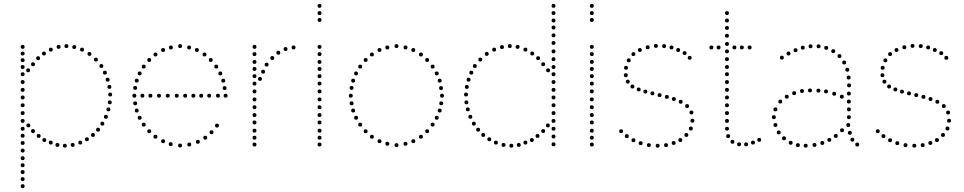

<svg xmlns="http://www.w3.org/2000/svg" viewBox="-20 -750 4938 983"><path d="M240 -486Q230 -486 230 -496Q230 -506 240 -506Q250 -506 250 -496Q250 -486 240 -486ZM280 -500Q270 -500 270 -510Q270 -520 280 -520Q290 -520 290 -510Q290 -500 280 -500ZM320 -504Q310 -504 310 -514Q310 -524 320 -524Q330 -524 330 -514Q330 -504 320 -504ZM360 -499Q350 -499 350 -509Q350 -519 360 -519Q370 -519 370 -509Q370 -499 360 -499ZM400 -486Q390 -486 390 -496Q390 -506 400 -506Q410 -506 410 -496Q410 -486 400 -486ZM205 -466Q195 -466 195 -476Q195 -486 205 -486Q215 -486 215 -476Q215 -466 205 -466ZM438 -464Q428 -464 428 -474Q428 -484 438 -484Q448 -484 448 -474Q448 -464 438 -464ZM175 -442Q165 -442 165 -452Q165 -462 175 -462Q185 -462 185 -452Q185 -442 175 -442ZM471 -435Q461 -435 461 -445Q461 -455 471 -455Q481 -455 481 -445Q481 -435 471 -435ZM517 -368Q507 -368 507 -378Q507 -388 517 -388Q527 -388 527 -378Q527 -368 517 -368ZM531 -332Q521 -332 521 -342Q521 -352 531 -352Q541 -352 541 -342Q541 -332 531 -332ZM544 -256Q534 -256 534 -266Q534 -276 544 -276Q554 -276 554 -266Q554 -256 544 -256ZM542 -216Q532 -216 532 -226Q532 -236 542 -236Q552 -236 552 -226Q552 -216 542 -216ZM535 -180Q525 -180 525 -190Q525 -200 535 -200Q545 -200 545 -190Q545 -180 535 -180ZM522 -142Q512 -142 512 -152Q512 -162 522 -162Q532 -162 532 -152Q532 -142 522 -142ZM504 -107Q494 -107 494 -117Q494 -127 504 -127Q514 -127 514 -117Q514 -107 504 -107ZM149 -69Q139 -69 139 -79Q139 -89 149 -89Q159 -89 159 -79Q159 -69 149 -69ZM482 -76Q472 -76 472 -86Q472 -96 482 -96Q492 -96 492 -86Q492 -76 482 -76ZM207 -23Q197 -23 197 -33Q197 -43 207 -43Q217 -43 217 -33Q217 -23 207 -23ZM240 -10Q230 -10 230 -20Q230 -30 240 -30Q250 -30 250 -20Q250 -10 240 -10ZM391 -10Q381 -10 381 -20Q381 -30 391 -30Q401 -30 401 -20Q401 -10 391 -10ZM425 -27Q415 -27 415 -37Q415 -47 425 -47Q435 -47 435 -37Q435 -27 425 -27ZM96 -241Q86 -241 86 -251Q86 -261 96 -261Q106 -261 106 -251Q106 -241 96 -241ZM96 -201Q86 -201 86 -211Q86 -221 96 -221Q106 -221 106 -211Q106 -201 96 -201ZM96 -161Q86 -161 86 -171Q86 -181 96 -181Q106 -181 106 -171Q106 -161 96 -161ZM96 -121Q86 -121 86 -131Q86 -141 96 -141Q106 -141 106 -131Q106 -121 96 -121ZM96 -81Q86 -81 86 -91Q86 -101 96 -101Q106 -101 106 -91Q106 -81 96 -81ZM96 -45Q86 -45 86 -55Q86 -65 96 -65Q106 -65 106 -55Q106 -45 96 -45ZM96 -8Q86 -8 86 -18Q86 -28 96 -28Q106 -28 106 -18Q106 -8 96 -8ZM96 177Q86 177 86 167Q86 157 96 157Q106 157 106 167Q106 177 96 177ZM96 213Q86 213 86 203Q86 193 96 193Q106 193 106 203Q106 213 96 213ZM96 -500Q86 -500 86 -510Q86 -520 96 -520Q106 -520 106 -510Q106 -500 96 -500ZM96 -397Q86 -397 86 -407Q86 -417 96 -417Q106 -417 106 -407Q106 -397 96 -397ZM96 -360Q86 -360 86 -370Q86 -380 96 -380Q106 -380 106 -370Q106 -360 96 -360ZM96 -320Q86 -320 86 -330Q86 -340 96 -340Q106 -340 106 -330Q106 -320 96 -320ZM96 -280Q86 -280 86 -290Q86 -300 96 -300Q106 -300 106 -290Q106 -280 96 -280ZM96 31Q86 31 86 21Q86 11 96 11Q106 11 106 21Q106 31 96 31ZM96 70Q86 70 86 60Q86 50 96 50Q106 50 106 60Q106 70 96 70ZM96 106Q86 106 86 96Q86 86 96 86Q106 86 106 96Q106 106 96 106ZM96 141Q86 141 86 131Q86 121 96 121Q106 121 106 131Q106 141 96 141ZM96 -432Q86 -432 86 -442Q86 -452 96 -452Q106 -452 106 -442Q106 -432 96 -432ZM499 -402Q489 -402 489 -412Q489 -422 499 -422Q509 -422 509 -412Q509 -402 499 -402ZM540 -295Q530 -295 530 -305Q530 -315 540 -315Q550 -315 550 -305Q550 -295 540 -295ZM149 -411Q139 -411 139 -421Q139 -431 149 -431Q159 -431 159 -421Q159 -411 149 -411ZM124 -380Q114 -380 114 -390Q114 -400 124 -400Q134 -400 134 -390Q134 -380 124 -380ZM125 -98Q115 -98 115 -108Q115 -118 125 -118Q135 -118 135 -108Q135 -98 125 -98ZM312 6Q302 6 302 -4Q302 -14 312 -14Q322 -14 322 -4Q322 6 312 6ZM274 2Q264 2 264 -8Q264 -18 274 -18Q284 -18 284 -8Q284 2 274 2ZM178 -44Q168 -44 168 -54Q168 -64 178 -64Q188 -64 188 -54Q188 -44 178 -44ZM352 2Q342 2 342 -8Q342 -18 352 -18Q362 -18 362 -8Q362 2 352 2ZM456 -49Q446 -49 446 -59Q446 -69 456 -69Q466 -69 466 -59Q466 -49 456 -49ZM96 -466Q86 -466 86 -476Q86 -486 96 -486Q106 -486 106 -476Q106 -466 96 -466Z M902 -504Q892 -504 892 -514Q892 -524 902 -524Q912 -524 912 -514Q912 -504 902 -504ZM948 -497Q938 -497 938 -507Q938 -517 948 -517Q958 -517 958 -507Q958 -497 948 -497ZM988 -484Q978 -484 978 -494Q978 -504 988 -504Q998 -504 998 -494Q998 -484 988 -484ZM1027 -461Q1017 -461 1017 -471Q1017 -481 1027 -481Q1037 -481 1037 -471Q1037 -461 1027 -461ZM1059 -433Q1049 -433 1049 -443Q1049 -453 1059 -453Q1069 -453 1069 -443Q1069 -433 1059 -433ZM1108 -364Q1098 -364 1098 -374Q1098 -384 1108 -384Q1118 -384 1118 -374Q1118 -364 1108 -364ZM1123 -327Q1113 -327 1113 -337Q1113 -347 1123 -347Q1133 -347 1133 -337Q1133 -327 1123 -327ZM1135 -250Q1125 -250 1125 -260Q1125 -270 1135 -270Q1145 -270 1145 -260Q1145 -250 1135 -250ZM1087 -399Q1077 -399 1077 -409Q1077 -419 1087 -419Q1097 -419 1097 -409Q1097 -399 1087 -399ZM1130 -289Q1120 -289 1120 -299Q1120 -309 1130 -309Q1140 -309 1140 -299Q1140 -289 1130 -289ZM855 -497Q845 -497 845 -507Q845 -517 855 -517Q865 -517 865 -507Q865 -497 855 -497ZM815 -484Q805 -484 805 -494Q805 -504 815 -504Q825 -504 825 -494Q825 -484 815 -484ZM776 -461Q766 -461 766 -471Q766 -481 776 -481Q786 -481 786 -471Q786 -461 776 -461ZM744 -433Q734 -433 734 -443Q734 -453 744 -453Q754 -453 754 -443Q754 -433 744 -433ZM695 -364Q685 -364 685 -374Q685 -384 695 -384Q705 -384 705 -374Q705 -364 695 -364ZM680 -327Q670 -327 670 -337Q670 -347 680 -347Q690 -347 690 -337Q690 -327 680 -327ZM668 -250Q658 -250 658 -260Q658 -270 668 -270Q678 -270 678 -260Q678 -250 668 -250ZM716 -399Q706 -399 706 -409Q706 -419 716 -419Q726 -419 726 -409Q726 -399 716 -399ZM672 -290Q662 -290 662 -300Q662 -310 672 -310Q682 -310 682 -300Q682 -290 672 -290ZM902 -15Q912 -15 912 -5Q912 5 902 5Q892 5 892 -5Q892 -15 902 -15ZM949 -20Q959 -20 959 -10Q959 0 949 0Q939 0 939 -10Q939 -20 949 -20ZM993 -34Q1003 -34 1003 -24Q1003 -14 993 -14Q983 -14 983 -24Q983 -34 993 -34ZM1031 -55Q1041 -55 1041 -45Q1041 -35 1031 -35Q1021 -35 1021 -45Q1021 -55 1031 -55ZM1063 -83Q1073 -83 1073 -73Q1073 -63 1063 -63Q1053 -63 1053 -73Q1053 -83 1063 -83ZM1091 -117Q1101 -117 1101 -107Q1101 -97 1091 -97Q1081 -97 1081 -107Q1081 -117 1091 -117ZM854 -22Q864 -22 864 -12Q864 -2 854 -2Q844 -2 844 -12Q844 -22 854 -22ZM815 -37Q825 -37 825 -27Q825 -17 815 -17Q805 -17 805 -27Q805 -37 815 -37ZM776 -60Q786 -60 786 -50Q786 -40 776 -40Q766 -40 766 -50Q766 -60 776 -60ZM744 -88Q754 -88 754 -78Q754 -68 744 -68Q734 -68 734 -78Q734 -88 744 -88ZM695 -157Q705 -157 705 -147Q705 -137 695 -137Q685 -137 685 -147Q685 -157 695 -157ZM680 -194Q690 -194 690 -184Q690 -174 680 -174Q670 -174 670 -184Q670 -194 680 -194ZM716 -122Q726 -122 726 -112Q726 -102 716 -102Q706 -102 706 -112Q706 -122 716 -122ZM672 -231Q682 -231 682 -221Q682 -211 672 -211Q662 -211 662 -221Q662 -231 672 -231ZM1096 -250Q1086 -250 1086 -260Q1086 -270 1096 -270Q1106 -270 1106 -260Q1106 -250 1096 -250ZM1051 -250Q1041 -250 1041 -260Q1041 -270 1051 -270Q1061 -270 1061 -260Q1061 -250 1051 -250ZM1010 -250Q1000 -250 1000 -260Q1000 -270 1010 -270Q1020 -270 1020 -260Q1020 -250 1010 -250ZM970 -250Q960 -250 960 -260Q960 -270 970 -270Q980 -270 980 -260Q980 -250 970 -250ZM928 -250Q918 -250 918 -260Q918 -270 928 -270Q938 -270 938 -260Q938 -250 928 -250ZM885 -250Q875 -250 875 -260Q875 -270 885 -270Q895 -270 895 -260Q895 -250 885 -250ZM839 -250Q829 -250 829 -260Q829 -270 839 -270Q849 -270 849 -260Q849 -250 839 -250ZM794 -250Q784 -250 784 -260Q784 -270 794 -270Q804 -270 804 -260Q804 -250 794 -250ZM750 -250Q740 -250 740 -260Q740 -270 750 -270Q760 -270 760 -260Q760 -250 750 -250ZM709 -250Q699 -250 699 -260Q699 -270 709 -270Q719 -270 719 -260Q719 -250 709 -250Z M1283 -231Q1273 -231 1273 -241Q1273 -251 1283 -251Q1293 -251 1293 -241Q1293 -231 1283 -231ZM1283 -191Q1273 -191 1273 -201Q1273 -211 1283 -211Q1293 -211 1293 -201Q1293 -191 1283 -191ZM1283 -151Q1273 -151 1273 -161Q1273 -171 1283 -171Q1293 -171 1293 -161Q1293 -151 1283 -151ZM1283 -113Q1273 -113 1273 -123Q1273 -133 1283 -133Q1293 -133 1293 -123Q1293 -113 1283 -113ZM1283 -71Q1273 -71 1273 -81Q1273 -91 1283 -91Q1293 -91 1293 -81Q1293 -71 1283 -71ZM1283 -35Q1273 -35 1273 -45Q1273 -55 1283 -55Q1293 -55 1293 -45Q1293 -35 1283 -35ZM1283 0Q1273 0 1273 -10Q1273 -20 1283 -20Q1293 -20 1293 -10Q1293 0 1283 0ZM1283 -500Q1273 -500 1273 -510Q1273 -520 1283 -520Q1293 -520 1293 -510Q1293 -500 1283 -500ZM1283 -387Q1273 -387 1273 -397Q1273 -407 1283 -407Q1293 -407 1293 -397Q1293 -387 1283 -387ZM1283 -350Q1273 -350 1273 -360Q1273 -370 1283 -370Q1293 -370 1293 -360Q1293 -350 1283 -350ZM1283 -312Q1273 -312 1273 -322Q1273 -332 1283 -332Q1293 -332 1293 -322Q1293 -312 1283 -312ZM1283 -272Q1273 -272 1273 -282Q1273 -292 1283 -292Q1293 -292 1293 -282Q1293 -272 1283 -272ZM1283 -423Q1273 -423 1273 -433Q1273 -443 1283 -443Q1293 -443 1293 -433Q1293 -423 1283 -423ZM1283 -463Q1273 -463 1273 -473Q1273 -483 1283 -483Q1293 -483 1293 -473Q1293 -463 1283 -463ZM1483 -497Q1473 -497 1473 -507Q1473 -517 1483 -517Q1493 -517 1493 -507Q1493 -497 1483 -497ZM1442 -489Q1432 -489 1432 -499Q1432 -509 1442 -509Q1452 -509 1452 -499Q1452 -489 1442 -489ZM1405 -470Q1395 -470 1395 -480Q1395 -490 1405 -490Q1415 -490 1415 -480Q1415 -470 1405 -470ZM1374 -443Q1364 -443 1364 -453Q1364 -463 1374 -463Q1384 -463 1384 -453Q1384 -443 1374 -443ZM1345 -409Q1335 -409 1335 -419Q1335 -429 1345 -429Q1355 -429 1355 -419Q1355 -409 1345 -409ZM1327 -373Q1317 -373 1317 -383Q1317 -393 1327 -393Q1337 -393 1337 -383Q1337 -373 1327 -373ZM1311 -336Q1301 -336 1301 -346Q1301 -356 1311 -356Q1321 -356 1321 -346Q1321 -336 1311 -336Z M1616 -231Q1606 -231 1606 -241Q1606 -251 1616 -251Q1626 -251 1626 -241Q1626 -231 1616 -231ZM1616 -191Q1606 -191 1606 -201Q1606 -211 1616 -211Q1626 -211 1626 -201Q1626 -191 1616 -191ZM1616 -151Q1606 -151 1606 -161Q1606 -171 1616 -171Q1626 -171 1626 -161Q1626 -151 1616 -151ZM1616 -113Q1606 -113 1606 -123Q1606 -133 1616 -133Q1626 -133 1626 -123Q1626 -113 1616 -113ZM1616 -71Q1606 -71 1606 -81Q1606 -91 1616 -91Q1626 -91 1626 -81Q1626 -71 1616 -71ZM1616 -35Q1606 -35 1606 -45Q1606 -55 1616 -55Q1626 -55 1626 -45Q1626 -35 1616 -35ZM1616 0Q1606 0 1606 -10Q1606 -20 1616 -20Q1626 -20 1626 -10Q1626 0 1616 0ZM1616 -500Q1606 -500 1606 -510Q1606 -520 1616 -520Q1626 -520 1626 -510Q1626 -500 1616 -500ZM1616 -387Q1606 -387 1606 -397Q1606 -407 1616 -407Q1626 -407 1626 -397Q1626 -387 1616 -387ZM1616 -350Q1606 -350 1606 -360Q1606 -370 1616 -370Q1626 -370 1626 -360Q1626 -350 1616 -350ZM1616 -312Q1606 -312 1606 -322Q1606 -332 1616 -332Q1626 -332 1626 -322Q1626 -312 1616 -312ZM1616 -272Q1606 -272 1606 -282Q1606 -292 1616 -292Q1626 -292 1626 -282Q1626 -272 1616 -272ZM1616 -423Q1606 -423 1606 -433Q1606 -443 1616 -443Q1626 -443 1626 -433Q1626 -423 1616 -423ZM1616 -463Q1606 -463 1606 -473Q1606 -483 1616 -483Q1626 -483 1626 -473Q1626 -463 1616 -463ZM1616 -710Q1606 -710 1606 -720Q1606 -730 1616 -730Q1626 -730 1626 -720Q1626 -710 1616 -710ZM1616 -638Q1606 -638 1606 -648Q1606 -658 1616 -658Q1626 -658 1626 -648Q1626 -638 1616 -638ZM1616 -673Q1606 -673 1606 -683Q1606 -693 1616 -693Q1626 -693 1626 -683Q1626 -673 1616 -673Z M2010 -504Q2000 -504 2000 -514Q2000 -524 2010 -524Q2020 -524 2020 -514Q2020 -504 2010 -504ZM2056 -497Q2046 -497 2046 -507Q2046 -517 2056 -517Q2066 -517 2066 -507Q2066 -497 2056 -497ZM2096 -484Q2086 -484 2086 -494Q2086 -504 2096 -504Q2106 -504 2106 -494Q2106 -484 2096 -484ZM2135 -461Q2125 -461 2125 -471Q2125 -481 2135 -481Q2145 -481 2145 -471Q2145 -461 2135 -461ZM2167 -433Q2157 -433 2157 -443Q2157 -453 2167 -453Q2177 -453 2177 -443Q2177 -433 2167 -433ZM2216 -364Q2206 -364 2206 -374Q2206 -384 2216 -384Q2226 -384 2226 -374Q2226 -364 2216 -364ZM2231 -327Q2221 -327 2221 -337Q2221 -347 2231 -347Q2241 -347 2241 -337Q2241 -327 2231 -327ZM2243 -250Q2233 -250 2233 -260Q2233 -270 2243 -270Q2253 -270 2253 -260Q2253 -250 2243 -250ZM2195 -399Q2185 -399 2185 -409Q2185 -419 2195 -419Q2205 -419 2205 -409Q2205 -399 2195 -399ZM2238 -289Q2228 -289 2228 -299Q2228 -309 2238 -309Q2248 -309 2248 -299Q2248 -289 2238 -289ZM1963 -497Q1953 -497 1953 -507Q1953 -517 1963 -517Q1973 -517 1973 -507Q1973 -497 1963 -497ZM1923 -484Q1913 -484 1913 -494Q1913 -504 1923 -504Q1933 -504 1933 -494Q1933 -484 1923 -484ZM1884 -461Q1874 -461 1874 -471Q1874 -481 1884 -481Q1894 -481 1894 -471Q1894 -461 1884 -461ZM1852 -433Q1842 -433 1842 -443Q1842 -453 1852 -453Q1862 -453 1862 -443Q1862 -433 1852 -433ZM1803 -364Q1793 -364 1793 -374Q1793 -384 1803 -384Q1813 -384 1813 -374Q1813 -364 1803 -364ZM1788 -327Q1778 -327 1778 -337Q1778 -347 1788 -347Q1798 -347 1798 -337Q1798 -327 1788 -327ZM1776 -250Q1766 -250 1766 -260Q1766 -270 1776 -270Q1786 -270 1786 -260Q1786 -250 1776 -250ZM1824 -399Q1814 -399 1814 -409Q1814 -419 1824 -419Q1834 -419 1834 -409Q1834 -399 1824 -399ZM1780 -290Q1770 -290 1770 -300Q1770 -310 1780 -310Q1790 -310 1790 -300Q1790 -290 1780 -290ZM2010 -17Q2020 -17 2020 -7Q2020 3 2010 3Q2000 3 2000 -7Q2000 -17 2010 -17ZM2056 -24Q2066 -24 2066 -14Q2066 -4 2056 -4Q2046 -4 2046 -14Q2046 -24 2056 -24ZM2096 -37Q2106 -37 2106 -27Q2106 -17 2096 -17Q2086 -17 2086 -27Q2086 -37 2096 -37ZM2135 -60Q2145 -60 2145 -50Q2145 -40 2135 -40Q2125 -40 2125 -50Q2125 -60 2135 -60ZM2167 -88Q2177 -88 2177 -78Q2177 -68 2167 -68Q2157 -68 2157 -78Q2157 -88 2167 -88ZM2216 -157Q2226 -157 2226 -147Q2226 -137 2216 -137Q2206 -137 2206 -147Q2206 -157 2216 -157ZM2231 -194Q2241 -194 2241 -184Q2241 -174 2231 -174Q2221 -174 2221 -184Q2221 -194 2231 -194ZM2195 -122Q2205 -122 2205 -112Q2205 -102 2195 -102Q2185 -102 2185 -112Q2185 -122 2195 -122ZM2239 -231Q2249 -231 2249 -221Q2249 -211 2239 -211Q2229 -211 2229 -221Q2229 -231 2239 -231ZM1963 -24Q1973 -24 1973 -14Q1973 -4 1963 -4Q1953 -4 1953 -14Q1953 -24 1963 -24ZM1923 -37Q1933 -37 1933 -27Q1933 -17 1923 -17Q1913 -17 1913 -27Q1913 -37 1923 -37ZM1884 -60Q1894 -60 1894 -50Q1894 -40 1884 -40Q1874 -40 1874 -50Q1874 -60 1884 -60ZM1852 -88Q1862 -88 1862 -78Q1862 -68 1852 -68Q1842 -68 1842 -78Q1842 -88 1852 -88ZM1803 -157Q1813 -157 1813 -147Q1813 -137 1803 -137Q1793 -137 1793 -147Q1793 -157 1803 -157ZM1788 -194Q1798 -194 1798 -184Q1798 -174 1788 -174Q1778 -174 1778 -184Q1778 -194 1788 -194ZM1824 -122Q1834 -122 1834 -112Q1834 -102 1824 -102Q1814 -102 1814 -112Q1814 -122 1824 -122ZM1780 -231Q1790 -231 1790 -221Q1790 -211 1780 -211Q1770 -211 1770 -221Q1770 -231 1780 -231Z M2670 -486Q2660 -486 2660 -496Q2660 -506 2670 -506Q2680 -506 2680 -496Q2680 -486 2670 -486ZM2630 -500Q2620 -500 2620 -510Q2620 -520 2630 -520Q2640 -520 2640 -510Q2640 -500 2630 -500ZM2590 -504Q2580 -504 2580 -514Q2580 -524 2590 -524Q2600 -524 2600 -514Q2600 -504 2590 -504ZM2550 -499Q2540 -499 2540 -509Q2540 -519 2550 -519Q2560 -519 2560 -509Q2560 -499 2550 -499ZM2510 -486Q2500 -486 2500 -496Q2500 -506 2510 -506Q2520 -506 2520 -496Q2520 -486 2510 -486ZM2705 -466Q2695 -466 2695 -476Q2695 -486 2705 -486Q2715 -486 2715 -476Q2715 -466 2705 -466ZM2472 -464Q2462 -464 2462 -474Q2462 -484 2472 -484Q2482 -484 2482 -474Q2482 -464 2472 -464ZM2735 -442Q2725 -442 2725 -452Q2725 -462 2735 -462Q2745 -462 2745 -452Q2745 -442 2735 -442ZM2439 -435Q2429 -435 2429 -445Q2429 -455 2439 -455Q2449 -455 2449 -445Q2449 -435 2439 -435ZM2393 -368Q2383 -368 2383 -378Q2383 -388 2393 -388Q2403 -388 2403 -378Q2403 -368 2393 -368ZM2379 -332Q2369 -332 2369 -342Q2369 -352 2379 -352Q2389 -352 2389 -342Q2389 -332 2379 -332ZM2366 -256Q2356 -256 2356 -266Q2356 -276 2366 -276Q2376 -276 2376 -266Q2376 -256 2366 -256ZM2368 -216Q2358 -216 2358 -226Q2358 -236 2368 -236Q2378 -236 2378 -226Q2378 -216 2368 -216ZM2375 -180Q2365 -180 2365 -190Q2365 -200 2375 -200Q2385 -200 2385 -190Q2385 -180 2375 -180ZM2388 -142Q2378 -142 2378 -152Q2378 -162 2388 -162Q2398 -162 2398 -152Q2398 -142 2388 -142ZM2406 -107Q2396 -107 2396 -117Q2396 -127 2406 -127Q2416 -127 2416 -117Q2416 -107 2406 -107ZM2761 -69Q2751 -69 2751 -79Q2751 -89 2761 -89Q2771 -89 2771 -79Q2771 -69 2761 -69ZM2428 -76Q2418 -76 2418 -86Q2418 -96 2428 -96Q2438 -96 2438 -86Q2438 -76 2428 -76ZM2703 -23Q2693 -23 2693 -33Q2693 -43 2703 -43Q2713 -43 2713 -33Q2713 -23 2703 -23ZM2670 -10Q2660 -10 2660 -20Q2660 -30 2670 -30Q2680 -30 2680 -20Q2680 -10 2670 -10ZM2519 -10Q2509 -10 2509 -20Q2509 -30 2519 -30Q2529 -30 2529 -20Q2529 -10 2519 -10ZM2485 -27Q2475 -27 2475 -37Q2475 -47 2485 -47Q2495 -47 2495 -37Q2495 -27 2485 -27ZM2814 -241Q2804 -241 2804 -251Q2804 -261 2814 -261Q2824 -261 2824 -251Q2824 -241 2814 -241ZM2814 -201Q2804 -201 2804 -211Q2804 -221 2814 -221Q2824 -221 2824 -211Q2824 -201 2814 -201ZM2814 -161Q2804 -161 2804 -171Q2804 -181 2814 -181Q2824 -181 2824 -171Q2824 -161 2814 -161ZM2814 -121Q2804 -121 2804 -131Q2804 -141 2814 -141Q2824 -141 2824 -131Q2824 -121 2814 -121ZM2814 -81Q2804 -81 2804 -91Q2804 -101 2814 -101Q2824 -101 2824 -91Q2824 -81 2814 -81ZM2814 -41Q2804 -41 2804 -51Q2804 -61 2814 -61Q2824 -61 2824 -51Q2824 -41 2814 -41ZM2814 -1Q2804 -1 2804 -11Q2804 -21 2814 -21Q2824 -21 2824 -11Q2824 -1 2814 -1ZM2814 -559Q2804 -559 2804 -569Q2804 -579 2814 -579Q2824 -579 2824 -569Q2824 -559 2814 -559ZM2814 -520Q2804 -520 2804 -530Q2804 -540 2814 -540Q2824 -540 2824 -530Q2824 -520 2814 -520ZM2814 -477Q2804 -477 2804 -487Q2804 -497 2814 -497Q2824 -497 2824 -487Q2824 -477 2814 -477ZM2814 -397Q2804 -397 2804 -407Q2804 -417 2814 -417Q2824 -417 2824 -407Q2824 -397 2814 -397ZM2814 -360Q2804 -360 2804 -370Q2804 -380 2814 -380Q2824 -380 2824 -370Q2824 -360 2814 -360ZM2814 -320Q2804 -320 2804 -330Q2804 -340 2814 -340Q2824 -340 2824 -330Q2824 -320 2814 -320ZM2814 -280Q2804 -280 2804 -290Q2804 -300 2814 -300Q2824 -300 2824 -290Q2824 -280 2814 -280ZM2814 -710Q2804 -710 2804 -720Q2804 -730 2814 -730Q2824 -730 2824 -720Q2824 -710 2814 -710ZM2814 -673Q2804 -673 2804 -683Q2804 -693 2814 -693Q2824 -693 2824 -683Q2824 -673 2814 -673ZM2814 -635Q2804 -635 2804 -645Q2804 -655 2814 -655Q2824 -655 2824 -645Q2824 -635 2814 -635ZM2814 -599Q2804 -599 2804 -609Q2804 -619 2814 -619Q2824 -619 2824 -609Q2824 -599 2814 -599ZM2814 -437Q2804 -437 2804 -447Q2804 -457 2814 -457Q2824 -457 2824 -447Q2824 -437 2814 -437ZM2411 -402Q2401 -402 2401 -412Q2401 -422 2411 -422Q2421 -422 2421 -412Q2421 -402 2411 -402ZM2370 -295Q2360 -295 2360 -305Q2360 -315 2370 -315Q2380 -315 2380 -305Q2380 -295 2370 -295ZM2761 -411Q2751 -411 2751 -421Q2751 -431 2761 -431Q2771 -431 2771 -421Q2771 -411 2761 -411ZM2786 -380Q2776 -380 2776 -390Q2776 -400 2786 -400Q2796 -400 2796 -390Q2796 -380 2786 -380ZM2785 -98Q2775 -98 2775 -108Q2775 -118 2785 -118Q2795 -118 2795 -108Q2795 -98 2785 -98ZM2598 6Q2588 6 2588 -4Q2588 -14 2598 -14Q2608 -14 2608 -4Q2608 6 2598 6ZM2636 2Q2626 2 2626 -8Q2626 -18 2636 -18Q2646 -18 2646 -8Q2646 2 2636 2ZM2732 -44Q2722 -44 2722 -54Q2722 -64 2732 -64Q2742 -64 2742 -54Q2742 -44 2732 -44ZM2558 2Q2548 2 2548 -8Q2548 -18 2558 -18Q2568 -18 2568 -8Q2568 2 2558 2ZM2454 -49Q2444 -49 2444 -59Q2444 -69 2454 -69Q2464 -69 2464 -59Q2464 -49 2454 -49Z M3010 -231Q3000 -231 3000 -241Q3000 -251 3010 -251Q3020 -251 3020 -241Q3020 -231 3010 -231ZM3010 -191Q3000 -191 3000 -201Q3000 -211 3010 -211Q3020 -211 3020 -201Q3020 -191 3010 -191ZM3010 -151Q3000 -151 3000 -161Q3000 -171 3010 -171Q3020 -171 3020 -161Q3020 -151 3010 -151ZM3010 -113Q3000 -113 3000 -123Q3000 -133 3010 -133Q3020 -133 3020 -123Q3020 -113 3010 -113ZM3010 -71Q3000 -71 3000 -81Q3000 -91 3010 -91Q3020 -91 3020 -81Q3020 -71 3010 -71ZM3010 -35Q3000 -35 3000 -45Q3000 -55 3010 -55Q3020 -55 3020 -45Q3020 -35 3010 -35ZM3010 0Q3000 0 3000 -10Q3000 -20 3010 -20Q3020 -20 3020 -10Q3020 0 3010 0ZM3010 -500Q3000 -500 3000 -510Q3000 -520 3010 -520Q3020 -520 3020 -510Q3020 -500 3010 -500ZM3010 -387Q3000 -387 3000 -397Q3000 -407 3010 -407Q3020 -407 3020 -397Q3020 -387 3010 -387ZM3010 -350Q3000 -350 3000 -360Q3000 -370 3010 -370Q3020 -370 3020 -360Q3020 -350 3010 -350ZM3010 -312Q3000 -312 3000 -322Q3000 -332 3010 -332Q3020 -332 3020 -322Q3020 -312 3010 -312ZM3010 -272Q3000 -272 3000 -282Q3000 -292 3010 -292Q3020 -292 3020 -282Q3020 -272 3010 -272ZM3010 -423Q3000 -423 3000 -433Q3000 -443 3010 -443Q3020 -443 3020 -433Q3020 -423 3010 -423ZM3010 -463Q3000 -463 3000 -473Q3000 -483 3010 -483Q3020 -483 3020 -473Q3020 -463 3010 -463ZM3010 -710Q3000 -710 3000 -720Q3000 -730 3010 -730Q3020 -730 3020 -720Q3020 -710 3010 -710ZM3010 -638Q3000 -638 3000 -648Q3000 -658 3010 -658Q3020 -658 3020 -648Q3020 -638 3010 -638ZM3010 -673Q3000 -673 3000 -683Q3000 -693 3010 -693Q3020 -693 3020 -683Q3020 -673 3010 -673Z M3338 -505Q3328 -505 3328 -515Q3328 -525 3338 -525Q3348 -525 3348 -515Q3348 -505 3338 -505ZM3380 -504Q3370 -504 3370 -514Q3370 -524 3380 -524Q3390 -524 3390 -514Q3390 -504 3380 -504ZM3418 -497Q3408 -497 3408 -507Q3408 -517 3418 -517Q3428 -517 3428 -507Q3428 -497 3418 -497ZM3452 -484Q3442 -484 3442 -494Q3442 -504 3452 -504Q3462 -504 3462 -494Q3462 -484 3452 -484ZM3511 -444Q3501 -444 3501 -454Q3501 -464 3511 -464Q3521 -464 3521 -454Q3521 -444 3511 -444ZM3296 -498Q3286 -498 3286 -508Q3286 -518 3296 -518Q3306 -518 3306 -508Q3306 -498 3296 -498ZM3256 -484Q3246 -484 3246 -494Q3246 -504 3256 -504Q3266 -504 3266 -494Q3266 -484 3256 -484ZM3223 -463Q3213 -463 3213 -473Q3213 -483 3223 -483Q3233 -483 3233 -473Q3233 -463 3223 -463ZM3199 -431Q3189 -431 3189 -441Q3189 -451 3199 -451Q3209 -451 3209 -441Q3209 -431 3199 -431ZM3185 -393Q3175 -393 3175 -403Q3175 -413 3185 -413Q3195 -413 3195 -403Q3195 -393 3185 -393ZM3347 -14Q3357 -14 3357 -4Q3357 6 3347 6Q3337 6 3337 -4Q3337 -14 3347 -14ZM3390 -17Q3400 -17 3400 -7Q3400 3 3390 3Q3380 3 3380 -7Q3380 -17 3390 -17ZM3429 -28Q3439 -28 3439 -18Q3439 -8 3429 -8Q3419 -8 3419 -18Q3419 -28 3429 -28ZM3463 -43Q3473 -43 3473 -33Q3473 -23 3463 -23Q3453 -23 3453 -33Q3453 -43 3463 -43ZM3494 -69Q3504 -69 3504 -59Q3504 -49 3494 -49Q3484 -49 3484 -59Q3484 -69 3494 -69ZM3525 -142Q3535 -142 3535 -132Q3535 -122 3525 -122Q3515 -122 3515 -132Q3515 -142 3525 -142ZM3520 -184Q3530 -184 3530 -174Q3530 -164 3520 -164Q3510 -164 3510 -174Q3510 -184 3520 -184ZM3517 -102Q3527 -102 3527 -92Q3527 -82 3517 -82Q3507 -82 3507 -92Q3507 -102 3517 -102ZM3498 -217Q3508 -217 3508 -207Q3508 -197 3498 -197Q3488 -197 3488 -207Q3488 -217 3498 -217ZM3302 -17Q3312 -17 3312 -7Q3312 3 3302 3Q3292 3 3292 -7Q3292 -17 3302 -17ZM3260 -27Q3270 -27 3270 -17Q3270 -7 3260 -7Q3250 -7 3250 -17Q3250 -27 3260 -27ZM3223 -42Q3233 -42 3233 -32Q3233 -22 3223 -22Q3213 -22 3213 -32Q3213 -42 3223 -42ZM3189 -63Q3199 -63 3199 -53Q3199 -43 3189 -43Q3179 -43 3179 -53Q3179 -63 3189 -63ZM3160 -88Q3170 -88 3170 -78Q3170 -68 3160 -68Q3150 -68 3150 -78Q3150 -88 3160 -88ZM3465 -239Q3475 -239 3475 -229Q3475 -219 3465 -219Q3455 -219 3455 -229Q3455 -239 3465 -239ZM3430 -253Q3440 -253 3440 -243Q3440 -233 3430 -233Q3420 -233 3420 -243Q3420 -253 3430 -253ZM3394 -264Q3404 -264 3404 -254Q3404 -244 3394 -244Q3384 -244 3384 -254Q3384 -264 3394 -264ZM3357 -273Q3367 -273 3367 -263Q3367 -253 3357 -253Q3347 -253 3347 -263Q3347 -273 3357 -273ZM3320 -282Q3330 -282 3330 -272Q3330 -262 3320 -262Q3310 -262 3310 -272Q3310 -282 3320 -282ZM3284 -291Q3294 -291 3294 -281Q3294 -271 3284 -271Q3274 -271 3274 -281Q3274 -291 3284 -291ZM3250 -302Q3260 -302 3260 -292Q3260 -282 3250 -282Q3240 -282 3240 -292Q3240 -302 3250 -302ZM3218 -317Q3228 -317 3228 -307Q3228 -297 3218 -297Q3208 -297 3208 -307Q3208 -317 3218 -317ZM3184 -375Q3194 -375 3194 -365Q3194 -355 3184 -355Q3174 -355 3174 -365Q3174 -375 3184 -375ZM3194 -342Q3204 -342 3204 -332Q3204 -322 3194 -322Q3184 -322 3184 -332Q3184 -342 3194 -342ZM3485 -468Q3475 -468 3475 -478Q3475 -488 3485 -488Q3495 -488 3495 -478Q3495 -468 3485 -468Z M3835 -10Q3825 -10 3825 -20Q3825 -30 3835 -30Q3845 -30 3845 -20Q3845 -10 3835 -10ZM3702 -241Q3692 -241 3692 -251Q3692 -261 3702 -261Q3712 -261 3712 -251Q3712 -241 3702 -241ZM3702 -201Q3692 -201 3692 -211Q3692 -221 3702 -221Q3712 -221 3712 -211Q3712 -201 3702 -201ZM3702 -161Q3692 -161 3692 -171Q3692 -181 3702 -181Q3712 -181 3712 -171Q3712 -161 3702 -161ZM3702 -121Q3692 -121 3692 -131Q3692 -141 3702 -141Q3712 -141 3712 -131Q3712 -121 3702 -121ZM3702 -81Q3692 -81 3692 -91Q3692 -101 3702 -101Q3712 -101 3712 -91Q3712 -81 3702 -81ZM3708 -43Q3698 -43 3698 -53Q3698 -63 3708 -63Q3718 -63 3718 -53Q3718 -43 3708 -43ZM3730 -14Q3720 -14 3720 -24Q3720 -34 3730 -34Q3740 -34 3740 -24Q3740 -14 3730 -14ZM3702 -557Q3692 -557 3692 -567Q3692 -577 3702 -577Q3712 -577 3712 -567Q3712 -557 3702 -557ZM3702 -515Q3692 -515 3692 -525Q3692 -535 3702 -535Q3712 -535 3712 -525Q3712 -515 3702 -515ZM3702 -477Q3692 -477 3692 -487Q3692 -497 3702 -497Q3712 -497 3712 -487Q3712 -477 3702 -477ZM3702 -397Q3692 -397 3692 -407Q3692 -417 3702 -417Q3712 -417 3712 -407Q3712 -397 3702 -397ZM3702 -360Q3692 -360 3692 -370Q3692 -380 3702 -380Q3712 -380 3712 -370Q3712 -360 3702 -360ZM3702 -320Q3692 -320 3692 -330Q3692 -340 3702 -340Q3712 -340 3712 -330Q3712 -320 3702 -320ZM3702 -280Q3692 -280 3692 -290Q3692 -300 3702 -300Q3712 -300 3712 -290Q3712 -280 3702 -280ZM3702 -673Q3692 -673 3692 -683Q3692 -693 3702 -693Q3712 -693 3712 -683Q3712 -673 3702 -673ZM3702 -635Q3692 -635 3692 -645Q3692 -655 3702 -655Q3712 -655 3712 -645Q3712 -635 3702 -635ZM3702 -597Q3692 -597 3692 -607Q3692 -617 3702 -617Q3712 -617 3712 -607Q3712 -597 3702 -597ZM3702 -437Q3692 -437 3692 -447Q3692 -457 3702 -457Q3712 -457 3712 -447Q3712 -437 3702 -437ZM3764 -1Q3754 -1 3754 -11Q3754 -21 3764 -21Q3774 -21 3774 -11Q3774 -1 3764 -1ZM3800 -1Q3790 -1 3790 -11Q3790 -21 3800 -21Q3810 -21 3810 -11Q3810 -1 3800 -1ZM3867 -24Q3857 -24 3857 -34Q3857 -44 3867 -44Q3877 -44 3877 -34Q3877 -24 3867 -24ZM3659 -497Q3649 -497 3649 -507Q3649 -517 3659 -517Q3669 -517 3669 -507Q3669 -497 3659 -497ZM3622 -497Q3612 -497 3612 -507Q3612 -517 3622 -517Q3632 -517 3632 -507Q3632 -497 3622 -497ZM3740 -497Q3730 -497 3730 -507Q3730 -517 3740 -517Q3750 -517 3750 -507Q3750 -497 3740 -497ZM3778 -497Q3768 -497 3768 -507Q3768 -517 3778 -517Q3788 -517 3788 -507Q3788 -497 3778 -497ZM3818 -497Q3808 -497 3808 -507Q3808 -517 3818 -517Q3828 -517 3828 -507Q3828 -497 3818 -497Z M4090 -496Q4080 -496 4080 -506Q4080 -516 4090 -516Q4100 -516 4100 -506Q4100 -496 4090 -496ZM4130 -503Q4120 -503 4120 -513Q4120 -523 4130 -523Q4140 -523 4140 -513Q4140 -503 4130 -503ZM4171 -503Q4161 -503 4161 -513Q4161 -523 4171 -523Q4181 -523 4181 -513Q4181 -503 4171 -503ZM4210 -495Q4200 -495 4200 -505Q4200 -515 4210 -515Q4220 -515 4220 -505Q4220 -495 4210 -495ZM4017 -466Q4007 -466 4007 -476Q4007 -486 4017 -486Q4027 -486 4027 -476Q4027 -466 4017 -466ZM4246 -478Q4236 -478 4236 -488Q4236 -498 4246 -498Q4256 -498 4256 -488Q4256 -478 4246 -478ZM4278 -453Q4268 -453 4268 -463Q4268 -473 4278 -473Q4288 -473 4288 -463Q4288 -453 4278 -453ZM4302 -420Q4292 -420 4292 -430Q4292 -440 4302 -440Q4312 -440 4312 -430Q4312 -420 4302 -420ZM4318 -383Q4308 -383 4308 -393Q4308 -403 4318 -403Q4328 -403 4328 -393Q4328 -383 4318 -383ZM4325 -343Q4315 -343 4315 -353Q4315 -363 4325 -363Q4335 -363 4335 -353Q4335 -343 4325 -343ZM4327 -303Q4317 -303 4317 -313Q4317 -323 4327 -323Q4337 -323 4337 -313Q4337 -303 4327 -303ZM4046 -263Q4036 -263 4036 -273Q4036 -283 4046 -283Q4056 -283 4056 -273Q4056 -263 4046 -263ZM4086 -274Q4076 -274 4076 -284Q4076 -294 4086 -294Q4096 -294 4096 -284Q4096 -274 4086 -274ZM4251 -260Q4241 -260 4241 -270Q4241 -280 4251 -280Q4261 -280 4261 -270Q4261 -260 4251 -260ZM4290 -245Q4280 -245 4280 -255Q4280 -265 4290 -265Q4300 -265 4300 -255Q4300 -245 4290 -245ZM4326 -261Q4316 -261 4316 -271Q4316 -281 4326 -281Q4336 -281 4336 -271Q4336 -261 4326 -261ZM3975 -220Q3965 -220 3965 -230Q3965 -240 3975 -240Q3985 -240 3985 -230Q3985 -220 3975 -220ZM4326 -220Q4316 -220 4316 -230Q4316 -240 4326 -240Q4336 -240 4336 -230Q4336 -220 4326 -220ZM3950 -180Q3940 -180 3940 -190Q3940 -200 3950 -200Q3960 -200 3960 -190Q3960 -180 3950 -180ZM4326 -180Q4316 -180 4316 -190Q4316 -200 4326 -200Q4336 -200 4336 -190Q4336 -180 4326 -180ZM4326 -140Q4316 -140 4316 -150Q4316 -160 4326 -160Q4336 -160 4336 -150Q4336 -140 4326 -140ZM3950 -100Q3940 -100 3940 -110Q3940 -120 3950 -120Q3960 -120 3960 -110Q3960 -100 3950 -100ZM4323 -100Q4313 -100 4313 -110Q4313 -120 4323 -120Q4333 -120 4333 -110Q4333 -100 4323 -100ZM3967 -62Q3957 -62 3957 -72Q3957 -82 3967 -82Q3977 -82 3977 -72Q3977 -62 3967 -62ZM4291 -73Q4281 -73 4281 -83Q4281 -93 4291 -93Q4301 -93 4301 -83Q4301 -73 4291 -73ZM4331 -60Q4321 -60 4321 -70Q4321 -80 4331 -80Q4341 -80 4341 -70Q4341 -60 4331 -60ZM3994 -32Q3984 -32 3984 -42Q3984 -52 3994 -52Q4004 -52 4004 -42Q4004 -32 3994 -32ZM4226 -24Q4216 -24 4216 -34Q4216 -44 4226 -44Q4236 -44 4236 -34Q4236 -24 4226 -24ZM4259 -44Q4249 -44 4249 -54Q4249 -64 4259 -64Q4269 -64 4269 -54Q4269 -44 4259 -44ZM4344 -25Q4334 -25 4334 -35Q4334 -45 4344 -45Q4354 -45 4354 -35Q4354 -25 4344 -25ZM4053 -483Q4043 -483 4043 -493Q4043 -503 4053 -503Q4063 -503 4063 -493Q4063 -483 4053 -483ZM3983 -445Q3973 -445 3973 -455Q3973 -465 3983 -465Q3993 -465 3993 -455Q3993 -445 3983 -445ZM4369 0Q4359 0 4359 -10Q4359 -20 4369 -20Q4379 -20 4379 -10Q4379 0 4369 0ZM3942 -140Q3932 -140 3932 -150Q3932 -160 3942 -160Q3952 -160 3952 -150Q3952 -140 3942 -140ZM4209 -272Q4199 -272 4199 -282Q4199 -292 4209 -292Q4219 -292 4219 -282Q4219 -272 4209 -272ZM4170 -276Q4160 -276 4160 -286Q4160 -296 4170 -296Q4180 -296 4180 -286Q4180 -276 4170 -276ZM4127 -277Q4117 -277 4117 -287Q4117 -297 4127 -297Q4137 -297 4137 -287Q4137 -277 4127 -277ZM4008 -245Q3998 -245 3998 -255Q3998 -265 4008 -265Q4018 -265 4018 -255Q4018 -245 4008 -245ZM4028 -9Q4018 -9 4018 -19Q4018 -29 4028 -29Q4038 -29 4038 -19Q4038 -9 4028 -9ZM4065 3Q4055 3 4055 -7Q4055 -17 4065 -17Q4075 -17 4075 -7Q4075 3 4065 3ZM4105 6Q4095 6 4095 -4Q4095 -14 4105 -14Q4115 -14 4115 -4Q4115 6 4105 6ZM4150 2Q4140 2 4140 -8Q4140 -18 4150 -18Q4160 -18 4160 -8Q4160 2 4150 2ZM4190 -8Q4180 -8 4180 -18Q4180 -28 4190 -28Q4200 -28 4200 -18Q4200 -8 4190 -8Z M4652 -505Q4642 -505 4642 -515Q4642 -525 4652 -525Q4662 -525 4662 -515Q4662 -505 4652 -505ZM4694 -504Q4684 -504 4684 -514Q4684 -524 4694 -524Q4704 -524 4704 -514Q4704 -504 4694 -504ZM4732 -497Q4722 -497 4722 -507Q4722 -517 4732 -517Q4742 -517 4742 -507Q4742 -497 4732 -497ZM4766 -484Q4756 -484 4756 -494Q4756 -504 4766 -504Q4776 -504 4776 -494Q4776 -484 4766 -484ZM4825 -444Q4815 -444 4815 -454Q4815 -464 4825 -464Q4835 -464 4835 -454Q4835 -444 4825 -444ZM4610 -498Q4600 -498 4600 -508Q4600 -518 4610 -518Q4620 -518 4620 -508Q4620 -498 4610 -498ZM4570 -484Q4560 -484 4560 -494Q4560 -504 4570 -504Q4580 -504 4580 -494Q4580 -484 4570 -484ZM4537 -463Q4527 -463 4527 -473Q4527 -483 4537 -483Q4547 -483 4547 -473Q4547 -463 4537 -463ZM4513 -431Q4503 -431 4503 -441Q4503 -451 4513 -451Q4523 -451 4523 -441Q4523 -431 4513 -431ZM4499 -393Q4489 -393 4489 -403Q4489 -413 4499 -413Q4509 -413 4509 -403Q4509 -393 4499 -393ZM4661 -14Q4671 -14 4671 -4Q4671 6 4661 6Q4651 6 4651 -4Q4651 -14 4661 -14ZM4704 -17Q4714 -17 4714 -7Q4714 3 4704 3Q4694 3 4694 -7Q4694 -17 4704 -17ZM4743 -28Q4753 -28 4753 -18Q4753 -8 4743 -8Q4733 -8 4733 -18Q4733 -28 4743 -28ZM4777 -43Q4787 -43 4787 -33Q4787 -23 4777 -23Q4767 -23 4767 -33Q4767 -43 4777 -43ZM4808 -69Q4818 -69 4818 -59Q4818 -49 4808 -49Q4798 -49 4798 -59Q4798 -69 4808 -69ZM4839 -142Q4849 -142 4849 -132Q4849 -122 4839 -122Q4829 -122 4829 -132Q4829 -142 4839 -142ZM4834 -184Q4844 -184 4844 -174Q4844 -164 4834 -164Q4824 -164 4824 -174Q4824 -184 4834 -184ZM4831 -102Q4841 -102 4841 -92Q4841 -82 4831 -82Q4821 -82 4821 -92Q4821 -102 4831 -102ZM4812 -217Q4822 -217 4822 -207Q4822 -197 4812 -197Q4802 -197 4802 -207Q4802 -217 4812 -217ZM4616 -17Q4626 -17 4626 -7Q4626 3 4616 3Q4606 3 4606 -7Q4606 -17 4616 -17ZM4574 -27Q4584 -27 4584 -17Q4584 -7 4574 -7Q4564 -7 4564 -17Q4564 -27 4574 -27ZM4537 -42Q4547 -42 4547 -32Q4547 -22 4537 -22Q4527 -22 4527 -32Q4527 -42 4537 -42ZM4503 -63Q4513 -63 4513 -53Q4513 -43 4503 -43Q4493 -43 4493 -53Q4493 -63 4503 -63ZM4474 -88Q4484 -88 4484 -78Q4484 -68 4474 -68Q4464 -68 4464 -78Q4464 -88 4474 -88ZM4779 -239Q4789 -239 4789 -229Q4789 -219 4779 -219Q4769 -219 4769 -229Q4769 -239 4779 -239ZM4744 -253Q4754 -253 4754 -243Q4754 -233 4744 -233Q4734 -233 4734 -243Q4734 -253 4744 -253ZM4708 -264Q4718 -264 4718 -254Q4718 -244 4708 -244Q4698 -244 4698 -254Q4698 -264 4708 -264ZM4671 -273Q4681 -273 4681 -263Q4681 -253 4671 -253Q4661 -253 4661 -263Q4661 -273 4671 -273ZM4634 -282Q4644 -282 4644 -272Q4644 -262 4634 -262Q4624 -262 4624 -272Q4624 -282 4634 -282ZM4598 -291Q4608 -291 4608 -281Q4608 -271 4598 -271Q4588 -271 4588 -281Q4588 -291 4598 -291ZM4564 -302Q4574 -302 4574 -292Q4574 -282 4564 -282Q4554 -282 4554 -292Q4554 -302 4564 -302ZM4532 -317Q4542 -317 4542 -307Q4542 -297 4532 -297Q4522 -297 4522 -307Q4522 -317 4532 -317ZM4498 -375Q4508 -375 4508 -365Q4508 -355 4498 -355Q4488 -355 4488 -365Q4488 -375 4498 -375ZM4508 -342Q4518 -342 4518 -332Q4518 -322 4508 -322Q4498 -322 4498 -332Q4498 -342 4508 -342ZM4799 -468Q4789 -468 4789 -478Q4789 -488 4799 -488Q4809 -488 4809 -478Q4809 -468 4799 -468Z"/></svg>

Font: Raleway Dots 
Style: Regular
Weight: 400
Version: Version 1.000